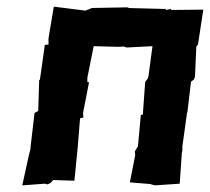

<svg xmlns="http://www.w3.org/2000/svg" viewBox="-20 -554 632 578"><path d="M521 -1 527 -87V-91L529 -101V-113L542 -207L543 -215H544L555 -308L564 -315L567 -323L571 -414L576 -420L592 -525L496 -524L494 -527L480 -524L477 -528L476 -527L363 -530L369 -532L260 -530H257L237 -522L142 -534L127 -445L126 -437V-420L115 -419L102 -327L100 -314L98 -313L95 -220L84 -214L72 -112V-107L67 -87L47 4L115 -1L123 1L132 -3L140 -12L204 -10L214 -111L221 -198L231 -200L230 -214L248 -306L243 -307V-320L262 -415L336 -413L353 -414L361 -411L439 -415L427 -325L425 -318L417 -307L410 -209L404 -208L395 -111L394 -112L386 -98L387 -87L371 -5L432 0L446 4Z"/></svg>

Font: Asimov Print
Style: DIt
Weight: 250
Width: 0
Designer: Google
Version: Version 2.000980: 2014